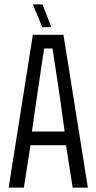

<svg xmlns="http://www.w3.org/2000/svg" viewBox="-20 -856 440 876"><path d="M88.9 0H19.5L129.9 -697.3H269.5L380.9 0H311.5L281.2 -193.4H119.1ZM147.5 -407.7 125.5 -255.9H274.9L253.9 -408.2L219.7 -634.8H181.2ZM214.4 -731.9H172.9L129.9 -835.9H173.8Z"/></svg>

Font: Agdasima
Style: Regular
Weight: 400
Width: 3
Designer: The DocRepair Project, Patric King
Foundry: Google
Version: Version 2.002